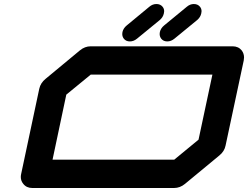

<svg xmlns="http://www.w3.org/2000/svg" viewBox="-20 -940 1240 960"><path d="M972.7 -241.7 1042 -566.9H433.6L311.5 -466.8L242.7 -141.6H851.1ZM1142.6 -708.5Q1171.9 -708.5 1188.5 -688Q1200.2 -672.4 1200.2 -652.8Q1200.2 -645.5 1198.7 -637.7L1107.9 -212.4Q1102.1 -183.1 1076.7 -162.6L904.8 -20.5Q879.9 0 850.1 0H141.6Q112.3 0 96.2 -21Q84 -35.6 84 -55.2Q84 -62.5 85.9 -70.8L176.3 -496.1Q182.6 -525.4 208 -545.9L379.4 -688Q404.3 -708.5 433.6 -708.5ZM816.4 -732.9Q796.9 -732.9 786.1 -746.6Q778.3 -756.8 778.3 -770Q778.3 -774.4 779.3 -779.8Q783.7 -798.8 800.3 -812.5L914.1 -906.2Q930.2 -919.9 949.2 -919.9Q968.8 -919.9 980 -906.2Q987.8 -896.5 987.8 -883.8Q987.8 -878.9 986.3 -873Q982.4 -854 965.8 -839.8L852.1 -746.6Q835.4 -732.9 816.4 -732.9ZM629.4 -732.9Q609.9 -732.9 599.1 -746.6Q591.3 -756.8 591.3 -770Q591.3 -774.4 592.3 -779.8Q596.7 -798.8 613.3 -812.5L726.6 -906.2Q742.7 -919.9 762.2 -919.9Q781.7 -919.9 793 -906.2Q800.8 -896.5 800.8 -883.8Q800.8 -878.9 799.3 -873Q795.4 -854 778.8 -839.8L665 -746.6Q648.4 -732.9 629.4 -732.9Z"/></svg>

Font: Robtronika
Style: Italic
Weight: 400
Italic angle: -12°
Designer: GGBot
Version: 1.00